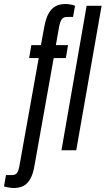

<svg xmlns="http://www.w3.org/2000/svg" viewBox="-88 -753 529 962"><path d="M-19 189Q-24 189 -33.5 188Q-43 187 -52.5 185Q-62 183 -68 181L-58 124H-27Q-9 124 -1.5 111.5Q6 99 9 80L106 -462H58L69 -527H117L134 -619Q142 -662 156 -686.5Q170 -711 191 -722Q212 -733 241 -733Q246 -733 255 -732Q264 -731 273 -729Q282 -727 288 -724L278 -668H247Q229 -668 221 -655.5Q213 -643 209 -624L192 -527H253L242 -462H181L85 76Q78 118 64 143Q50 168 29.5 178.5Q9 189 -19 189ZM220 0 346 -724H421L294 0Z"/></svg>

Font: Archivo ExtraCondensed
Style: Italic
Weight: 400
Width: 2
Italic angle: -10°
Designer: Hector Gatti
Foundry: Omnibus-Type
Version: Version 2.001